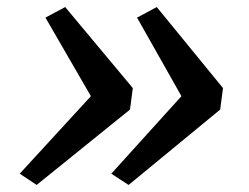

<svg xmlns="http://www.w3.org/2000/svg" viewBox="-20 -574 708 545"><path d="M357 -324 349 -263 84 -49 36 -81 238 -301 109 -524 165 -554ZM613 -324 605 -263 345 -49 296 -81 495 -301 369 -524 425 -554Z"/></svg>

Font: Koeln Type Serif
Style: Italic
Weight: 400
Italic angle: -8°
Designer: Eben Sorkin
Foundry: Eben Sorkin
Version: Version 2.002